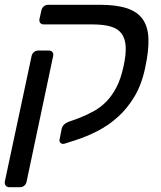

<svg xmlns="http://www.w3.org/2000/svg" viewBox="-28 -591 674 802"><path d="M137 -512 145 -548Q147 -558 155 -564.5Q163 -571 173 -571H389Q458 -571 502 -556.5Q546 -542 568 -511Q590 -480 592 -430.5Q594 -381 579 -311Q565 -241 535 -190Q505 -139 465 -103Q425 -67 379 -43.5Q333 -20 286 -5L242 9Q240 10 236 10Q228 10 223.5 4.5Q219 -1 221 -9L230 -55Q236 -74 258 -82L300 -97Q333 -110 362.5 -126Q392 -142 416 -166.5Q440 -191 458.5 -226.5Q477 -262 488 -314Q499 -363 497 -396.5Q495 -430 480 -450.5Q465 -471 435 -480Q405 -489 358 -489H155Q145 -489 140 -495.5Q135 -502 137 -512ZM-8 168 104 -357Q106 -367 114 -373.5Q122 -380 132 -380H176Q186 -380 191 -373.5Q196 -367 194 -357L83 168Q81 178 73.5 184.5Q66 191 55 191H11Q1 191 -4 184.5Q-9 178 -8 168Z"/></svg>

Font: SVN-Rubik
Style: Italic
Weight: 400
Italic angle: -12°
Designer: Hubert and Fischer
Foundry: Hubert & Fischer
Version: Version 2.101; ttfautohint (v1.8.3)